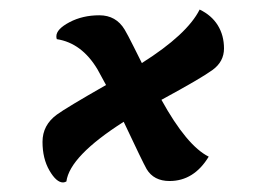

<svg xmlns="http://www.w3.org/2000/svg" viewBox="-20 -439 540 402"><path d="M99 -357Q98 -359 98 -363Q98 -378 125.5 -392.5Q153 -407 188 -407Q223 -407 241 -377Q247 -367 260 -341Q260 -341 277 -307Q372 -367 398 -419Q423 -407 436 -386Q449 -365 449 -337.5Q449 -310 425 -292.5Q401 -275 318 -230Q371 -134 417 -111Q386 -60 335 -60Q302 -60 287 -85Q279 -99 239 -184Q126 -112 119 -59Q115 -57 112 -57Q98 -57 83.5 -82Q69 -107 69 -142Q69 -177 99 -199Q118 -213 202 -261L184 -294Q151 -349 99 -357Z"/></svg>

Font: Clara
Style: Regular
Weight: 400
Designer: Proyecto DEMO
Foundry: Proyecto DEMO
Version: Version 1.002